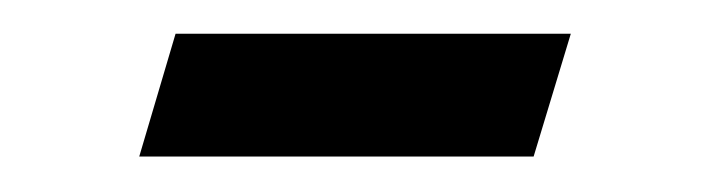

<svg xmlns="http://www.w3.org/2000/svg" viewBox="-20 -298 408 111"><path d="M81.5 -278.5H310L288.5 -207.5H60.5Z"/></svg>

Font: Newsreader 11pt
Style: Italic
Weight: 400
Italic angle: -17°
Version: Version 1.003